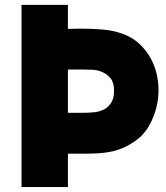

<svg xmlns="http://www.w3.org/2000/svg" viewBox="-20 -760 676 780"><path d="M67.4 0Q114.3 0 255.9 0Q255.9 -34.2 255.9 -135.7Q274.4 -135.7 330.1 -135.7Q416 -135.7 461.9 -152.3Q507.8 -168 545.9 -200.2Q581.1 -230.5 602.5 -284.2Q624 -337.9 624 -393.6Q624 -450.2 602.5 -502Q580.1 -553.7 537.1 -589.8Q506.8 -615.2 459 -628.9Q412.1 -643.6 308.6 -643.6Q291 -643.6 255.9 -642.6Q255.9 -667 255.9 -740.2Q209 -740.2 67.4 -740.2Q67.4 -693.4 67.4 -554.7Q67.4 -416 67.4 0ZM255.9 -477.5Q271.5 -477.5 318.4 -477.5Q334 -477.5 355.5 -476.6Q377 -475.6 396.5 -466.8Q415 -459 429.7 -441.4Q443.4 -423.8 443.4 -390.6Q443.4 -358.4 429.7 -339.8Q417 -321.3 398.4 -313.5Q378.9 -304.7 358.4 -303.7Q338.9 -301.8 325.2 -301.8Q301.8 -301.8 255.9 -301.8Q255.9 -345.7 255.9 -477.5Z"/></svg>

Font: Avakin
Style: Bold
Weight: 700
Designer: Herb Lubalin, Tom Carnase, Ed Benguiat, Adobe Type Staff
Version: Version 1.0